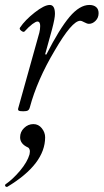

<svg xmlns="http://www.w3.org/2000/svg" viewBox="-25 -436 418 775"><path d="M68.8 13.2Q54.2 13.2 50.3 10.3Q46.4 7.3 48.8 0L133.8 -304.2Q137.2 -317.9 137.2 -331.1Q137.2 -349.1 126 -349.1Q119.6 -349.1 105.7 -338.9Q91.8 -328.6 74.2 -309.1Q69.8 -304.7 60.5 -312Q51.3 -319.3 56.2 -325.2Q76.2 -355 115 -385.5Q153.8 -416 175.8 -416Q196.8 -416 196.8 -379.9Q196.8 -362.3 185.1 -317.9L157.2 -216.8L162.1 -215.8Q214.8 -319.3 255.6 -367.7Q296.4 -416 335.9 -416Q353 -416 363 -407.5Q373 -398.9 373 -382.8Q373 -364.3 360.8 -352.1Q348.6 -339.8 334 -339.8Q326.7 -339.8 315.7 -345.9Q304.7 -352.1 298.8 -352.1Q265.6 -352.1 195.8 -231.9Q125 -113.3 95.2 -2Q92.8 6.8 87.4 10Q82 13.2 68.8 13.2ZM4.9 317.9Q1.5 319.3 -1.5 317.4Q-4.4 315.4 -4.6 312.7Q-4.9 310.1 -2.9 308.1Q26.9 287.6 56.2 252.7Q85.4 217.8 94.2 187Q96.7 175.3 94.7 168.5Q92.8 161.6 87.9 159.2Q56.2 145 56.2 118.2Q56.2 96.2 72.3 80.6Q88.4 64.9 109.9 64.9Q130.4 64.9 143.8 81.8Q157.2 98.6 157.2 118.2Q157.2 226.1 4.9 317.9Z"/></svg>

Font: Junicode SmCond Light
Style: Italic
Weight: 300
Width: 4
Italic angle: -11°
Designer: Peter S. Baker
Version: Version 2.206